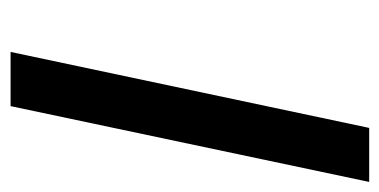

<svg xmlns="http://www.w3.org/2000/svg" viewBox="-202 -534 735 372"><g transform="rotate(90 166.0 -347.5)"><path d="M80.1 0 227.1 -693.8 228 -694.8H332L185.1 0Z"/></g></svg>

Font: CMU Bright
Style: SemiBoldOblique
Weight: 600
Italic angle: -12°
Version: Version 0.7.0